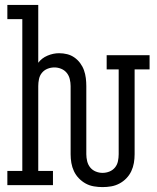

<svg xmlns="http://www.w3.org/2000/svg" viewBox="-20 -755 640 783"><path d="M398 8Q381 8 363 5Q345 2 329.5 -6.5Q314 -15 301.5 -28Q289 -41 281.5 -57Q274 -73 271 -90.5Q268 -108 268 -126V-404Q268 -418 264.5 -432.5Q261 -447 252 -458Q243 -469 229.5 -474.5Q216 -480 202 -480Q187 -480 173.5 -474.5Q160 -469 151 -458Q142 -447 139 -432.5Q136 -418 136 -404V-58H196V0H10V-58H71V-677H10V-735H136V-499Q150 -518 173.5 -528Q197 -538 221 -538Q238 -538 254 -534Q270 -530 283.5 -520.5Q297 -511 307 -497.5Q317 -484 322.5 -468.5Q328 -453 330 -436.5Q332 -420 332 -404V-126Q332 -112 335.5 -97.5Q339 -83 348 -72Q357 -61 370.5 -55.5Q384 -50 398 -50Q413 -50 426.5 -55.5Q440 -61 449 -72Q458 -83 461 -97.5Q464 -112 464 -126V-472H415V-530H590V-472H529V-126Q529 -108 526 -90.5Q523 -73 515.5 -57Q508 -41 495.5 -28Q483 -15 467 -6.5Q451 2 433.5 5Q416 8 398 8Z"/></svg>

Font: Iosevka Slab Light Extended
Style: Regular
Weight: 300
Width: 7
Monospace: yes
Designer: Belleve Invis
Foundry: Belleve Invis
Version: Version 11.1.0; ttfautohint (v1.8.3)